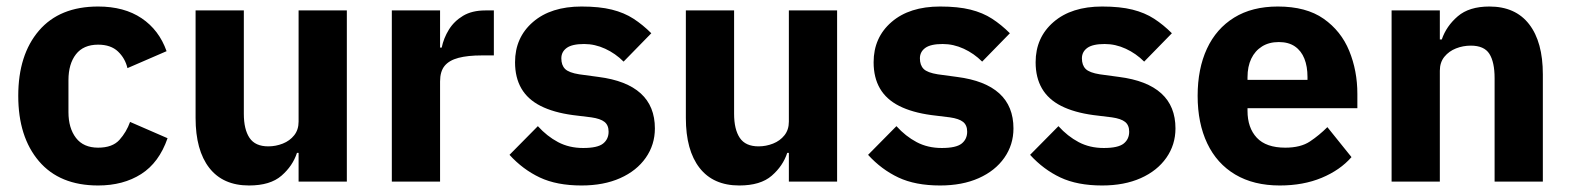

<svg xmlns="http://www.w3.org/2000/svg" viewBox="-20 -557 4816 589"><path d="M281 12Q163 12 99.5 -62.5Q36 -137 36 -263Q36 -389 99.5 -463Q163 -537 281 -537Q361 -537 414.5 -501Q468 -465 491 -400L371 -348Q364 -378 342 -399Q320 -420 281 -420Q236 -420 213 -390.5Q190 -361 190 -311V-213Q190 -164 213 -134Q236 -104 281 -104Q325 -104 346.5 -128Q368 -152 379 -183L494 -133Q468 -58 413 -23Q358 12 281 12Z M896 0V-88H891Q878 -48 843.5 -18Q809 12 744 12Q664 12 622 -42Q580 -96 580 -195V-525H728V-208Q728 -160 745.5 -134Q763 -108 803 -108Q826 -108 847.5 -116.5Q869 -125 882.5 -142Q896 -159 896 -184V-525H1044V0Z M1330 0H1182V-525H1330V-411H1335Q1341 -440 1357 -466Q1373 -492 1400.5 -508.5Q1428 -525 1469 -525H1495V-387H1458Q1415 -387 1386.5 -379.5Q1358 -372 1344 -355Q1330 -338 1330 -307Z M1764 12Q1688 12 1636 -12.5Q1584 -37 1543 -82L1630 -170Q1658 -139 1692 -121Q1726 -103 1769 -103Q1813 -103 1830 -116.5Q1847 -130 1847 -153Q1847 -173 1834.5 -183Q1822 -193 1794 -197L1737 -204Q1678 -212 1638.5 -232Q1599 -252 1579.5 -285.5Q1560 -319 1560 -366Q1560 -442 1615 -489.5Q1670 -537 1764 -537Q1819 -537 1857 -527.5Q1895 -518 1923.5 -499.5Q1952 -481 1978 -455L1893 -368Q1868 -393 1836.5 -407.5Q1805 -422 1772 -422Q1735 -422 1718.5 -410Q1702 -398 1702 -378Q1702 -357 1713.5 -345.5Q1725 -334 1757 -329L1816 -321Q1902 -310 1945.5 -270.5Q1989 -231 1989 -163Q1989 -113 1961 -73Q1933 -33 1882.5 -10.5Q1832 12 1764 12Z M2400 0V-88H2395Q2382 -48 2347.5 -18Q2313 12 2248 12Q2168 12 2126 -42Q2084 -96 2084 -195V-525H2232V-208Q2232 -160 2249.5 -134Q2267 -108 2307 -108Q2330 -108 2351.5 -116.5Q2373 -125 2386.5 -142Q2400 -159 2400 -184V-525H2548V0Z M2864 12Q2788 12 2736 -12.5Q2684 -37 2643 -82L2730 -170Q2758 -139 2792 -121Q2826 -103 2869 -103Q2913 -103 2930 -116.5Q2947 -130 2947 -153Q2947 -173 2934.5 -183Q2922 -193 2894 -197L2837 -204Q2778 -212 2738.5 -232Q2699 -252 2679.5 -285.5Q2660 -319 2660 -366Q2660 -442 2715 -489.5Q2770 -537 2864 -537Q2919 -537 2957 -527.5Q2995 -518 3023.5 -499.5Q3052 -481 3078 -455L2993 -368Q2968 -393 2936.5 -407.5Q2905 -422 2872 -422Q2835 -422 2818.5 -410Q2802 -398 2802 -378Q2802 -357 2813.5 -345.5Q2825 -334 2857 -329L2916 -321Q3002 -310 3045.5 -270.5Q3089 -231 3089 -163Q3089 -113 3061 -73Q3033 -33 2982.5 -10.5Q2932 12 2864 12Z M3361 12Q3285 12 3233 -12.5Q3181 -37 3140 -82L3227 -170Q3255 -139 3289 -121Q3323 -103 3366 -103Q3410 -103 3427 -116.5Q3444 -130 3444 -153Q3444 -173 3431.5 -183Q3419 -193 3391 -197L3334 -204Q3275 -212 3235.5 -232Q3196 -252 3176.5 -285.5Q3157 -319 3157 -366Q3157 -442 3212 -489.5Q3267 -537 3361 -537Q3416 -537 3454 -527.5Q3492 -518 3520.5 -499.5Q3549 -481 3575 -455L3490 -368Q3465 -393 3433.5 -407.5Q3402 -422 3369 -422Q3332 -422 3315.5 -410Q3299 -398 3299 -378Q3299 -357 3310.5 -345.5Q3322 -334 3354 -329L3413 -321Q3499 -310 3542.5 -270.5Q3586 -231 3586 -163Q3586 -113 3558 -73Q3530 -33 3479.5 -10.5Q3429 12 3361 12Z M3906 12Q3826 12 3769.5 -21.5Q3713 -55 3683.5 -117Q3654 -179 3654 -263Q3654 -346 3682.5 -407.5Q3711 -469 3766 -503Q3821 -537 3900 -537Q3987 -537 4040.5 -499.5Q4094 -462 4119 -401Q4144 -340 4144 -269V-225H3807V-217Q3807 -165 3835.5 -134.5Q3864 -104 3923 -104Q3970 -104 3998.5 -123Q4027 -142 4052 -167L4126 -75Q4091 -35 4034.5 -11.5Q3978 12 3906 12ZM3903 -428Q3873 -428 3851.5 -414.5Q3830 -401 3818.5 -377Q3807 -353 3807 -320V-312H3991V-321Q3991 -353 3981.5 -377Q3972 -401 3952.5 -414.5Q3933 -428 3903 -428Z M4397 0H4249V-525H4397V-436H4403Q4417 -477 4452 -507Q4487 -537 4549 -537Q4629 -537 4671 -482.6Q4713 -428.2 4713 -329V0H4565V-317Q4565 -366.6 4549 -391.8Q4533 -417 4492 -417Q4468.2 -417 4446.6 -408.5Q4425 -400 4411 -382.9Q4397 -365.7 4397 -340Z"/></svg>

Font: IBM Plex Sans Var
Style: Regular
Weight: 400
Designer: Mike Abbink, Paul van der Laan, Pieter van Rosmalen
Foundry: Bold Monday
Version: Version 3.000